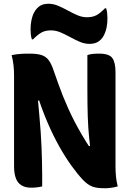

<svg xmlns="http://www.w3.org/2000/svg" viewBox="-20 -994 690 1024"><path d="M205 0Q195 3 179 5Q163 7 146 7Q115 7 94.5 -5.5Q74 -18 64.5 -43.5Q55 -69 55 -107Q55 -167 55 -227.5Q55 -288 55 -348.5Q55 -409 55 -469.5Q55 -530 55 -590Q55 -620 52 -646.5Q49 -673 42 -700Q57 -703 72 -705Q87 -707 103 -707.5Q119 -708 137 -708Q179 -708 202.5 -700Q226 -692 240.5 -672Q255 -652 267 -615Q279 -581 290.5 -548.5Q302 -516 315 -483.5Q328 -451 343 -417.5Q358 -384 376 -349Q394 -314 416.5 -275.5Q439 -237 467 -195L421 -215H491L463 -192Q459 -224 456 -253.5Q453 -283 451 -312.5Q449 -342 448 -373.5Q447 -405 446.5 -441Q446 -477 446 -520Q446 -566 446 -610.5Q446 -655 446 -700Q456 -704 470.5 -706Q485 -708 509 -708Q562 -708 579 -684.5Q596 -661 596 -608Q596 -547 596 -485Q596 -423 596 -360Q596 -297 596 -233.5Q596 -170 596 -106Q596 -80 598.5 -53Q601 -26 608 0Q599 3 588 5Q577 7 565 8.5Q553 10 538 10Q495 10 471 0.5Q447 -9 422 -35Q393 -66 360.5 -111Q328 -156 295.5 -214Q263 -272 233.5 -340.5Q204 -409 180 -485L221 -458H157L180 -488Q185 -431 189.5 -382.5Q194 -334 197 -291Q200 -248 201.5 -209Q203 -170 204 -132.5Q205 -95 205 -55Q205 -39 205 -26Q205 -13 205 0ZM444 -902Q474 -902 494.5 -913Q515 -924 540 -950H546Q550 -939 551.5 -924Q553 -909 553 -898Q553 -870 549 -850Q545 -830 540 -819Q530 -792 510 -776Q490 -760 458 -760Q431 -760 405.5 -771Q380 -782 354.5 -796Q329 -810 303.5 -821Q278 -832 252 -832Q222 -832 202 -821Q182 -810 156 -784H150Q146 -795 144.5 -810Q143 -825 143 -836Q143 -865 147.5 -885Q152 -905 156 -915Q167 -942 186.5 -958Q206 -974 238 -974Q265 -974 290.5 -963Q316 -952 341.5 -938Q367 -924 392.5 -913Q418 -902 444 -902Z"/></svg>

Font: Recursive Casual ExtraBold
Style: Regular
Weight: 800
Version: Version 1.047